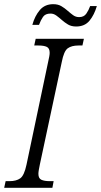

<svg xmlns="http://www.w3.org/2000/svg" viewBox="-39 -900 484 920"><path d="M-19 0 -12 -32H7Q39 -32 58 -45.5Q77 -59 88 -111L192 -605Q195 -618 197 -629Q199 -640 199 -647Q199 -669 185 -675.5Q171 -682 145 -682H125L132 -714H363L356 -682H337Q304 -682 285.5 -668.5Q267 -655 257 -603L152 -112Q149 -98 147 -86Q145 -74 145 -67Q145 -45 159.5 -38.5Q174 -32 199 -32H218L212 0ZM326 -773Q303 -773 287 -782.5Q271 -792 257.5 -804Q244 -816 231 -825.5Q218 -835 203 -835Q178 -835 167 -819Q156 -803 148 -781H116Q128 -824 152 -852Q176 -880 216 -880Q239 -880 255 -870.5Q271 -861 284.5 -849Q298 -837 311 -827.5Q324 -818 340 -818Q363 -818 374.5 -834.5Q386 -851 393 -871H425Q413 -829 390 -801Q367 -773 326 -773Z"/></svg>

Font: Noto Serif Condensed Light
Style: Italic
Weight: 300
Width: 3
Italic angle: -12°
Designer: Monotype Design Team
Foundry: Monotype Imaging Inc.
Version: Version 2.014; ttfautohint (v1.8.4.7-5d5b)